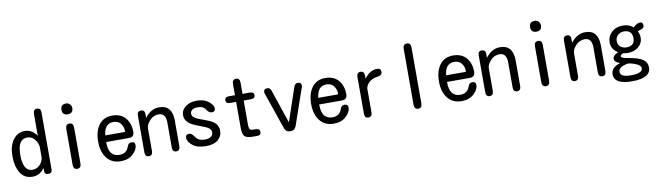

<svg xmlns="http://www.w3.org/2000/svg" viewBox="-43 -1432 7586 2219"><g transform="rotate(-10 3750.0 -322.0)"><path d="M365.2 -75.2Q312.5 2.9 224.6 2.9Q130.9 2.9 83 -73.2Q35.2 -149.4 35.2 -270.5Q35.2 -389.6 87.4 -461.4Q139.6 -533.2 225.6 -533.2Q310.5 -533.2 365.2 -452.1V-709Q365.2 -762.7 410.2 -762.7Q454.1 -762.7 454.1 -709V-42Q454.1 2.9 409.2 2.9Q365.2 2.9 365.2 -38.1ZM365.2 -319.3Q365.2 -361.3 330.6 -407.7Q295.9 -454.1 239.3 -454.1Q127 -454.1 127 -268.6Q127 -76.2 237.3 -76.2Q292 -76.2 328.6 -117.2Q365.2 -158.2 365.2 -205.1Z M703.1 -472.7Q703.1 -528.3 749 -528.3Q794.9 -528.3 794.9 -472.7V-51.8Q794.9 2.9 749 2.9Q703.1 2.9 703.1 -51.8ZM751 -763.7Q778.3 -763.7 796.9 -742.2Q813.5 -724.6 813.5 -700.2Q813.5 -636.7 750 -636.7Q686.5 -636.7 686.5 -700.2Q686.5 -763.7 751 -763.7Z M1130.9 -244.1V-235.4Q1131.8 -71.3 1257.8 -71.3Q1341.8 -71.3 1367.2 -148.4Q1380.9 -190.4 1416 -190.4Q1459 -190.4 1459 -150.4Q1459 -98.6 1404.8 -47.4Q1350.6 3.9 1260.7 3.9Q1156.2 3.9 1098.1 -68.8Q1040 -141.6 1040 -264.6Q1040 -385.7 1094.7 -459.5Q1149.4 -533.2 1251 -533.2Q1351.6 -533.2 1405.8 -469.7Q1460 -406.2 1460 -305.7Q1460 -244.1 1396.5 -244.1ZM1133.8 -321.3H1355.5Q1367.2 -321.3 1367.2 -332Q1367.2 -379.9 1338.4 -418.9Q1309.6 -458 1252 -458Q1147.5 -458 1133.8 -321.3Z M1633.8 -438.5Q1705.1 -533.2 1801.8 -533.2Q1952.1 -533.2 1955.1 -357.4V-50.8Q1955.1 2.9 1910.2 2.9Q1866.2 2.9 1866.2 -50.8V-341.8Q1866.2 -454.1 1783.2 -454.1Q1720.7 -454.1 1677.2 -406.2Q1633.8 -358.4 1633.8 -315.4V-50.8Q1633.8 2.9 1588.9 2.9Q1544.9 2.9 1544.9 -50.8V-483.4Q1544.9 -533.2 1588.9 -533.2Q1633.8 -533.2 1633.8 -484.4Z M2451.2 -145.5Q2451.2 -80.1 2402.3 -38.6Q2353.5 2.9 2258.8 2.9Q2160.2 2.9 2104.5 -40.5Q2048.8 -84 2048.8 -132.8Q2048.8 -171.9 2092.8 -171.9Q2120.1 -171.9 2153.3 -123Q2186.5 -74.2 2256.8 -74.2Q2356.4 -74.2 2356.4 -144.5Q2356.4 -188.5 2288.1 -215.8L2183.6 -256.8Q2059.6 -304.7 2059.6 -391.6Q2059.6 -455.1 2111.3 -494.1Q2163.1 -533.2 2243.2 -533.2Q2329.1 -533.2 2381.8 -491.2Q2434.6 -449.2 2434.6 -408.2Q2434.6 -370.1 2391.6 -370.1Q2360.4 -370.1 2333.5 -413.1Q2306.6 -456.1 2244.1 -456.1Q2154.3 -456.1 2154.3 -392.6Q2154.3 -351.6 2227.5 -323.2L2335.9 -282.2Q2451.2 -238.3 2451.2 -145.5Z M2690.4 -518.6V-650.4Q2690.4 -704.1 2735.4 -704.1Q2779.3 -704.1 2779.3 -650.4V-518.6H2864.3Q2913.1 -518.6 2913.1 -479.5Q2913.1 -440.4 2864.3 -440.4H2779.3V-153.3Q2780.3 -104.5 2797.9 -95.7Q2808.6 -89.8 2857.9 -89.8Q2907.2 -89.8 2907.2 -50.8Q2907.2 -10.7 2863.3 -10.7H2810.5Q2737.3 -10.7 2711.9 -39.1Q2690.4 -66.4 2690.4 -140.6V-440.4H2619.1Q2570.3 -440.4 2570.3 -479.5Q2570.3 -518.6 2619.1 -518.6Z M3250 -101.6 3383.8 -495.1Q3396.5 -533.2 3428.7 -533.2Q3471.7 -533.2 3471.7 -495.1L3469.7 -481.4L3318.4 -44.9Q3301.8 2.9 3250 2.9Q3198.2 2.9 3181.6 -44.9L3035.2 -469.7Q3029.3 -485.4 3029.3 -495.1Q3029.3 -533.2 3072.3 -533.2Q3104.5 -533.2 3118.2 -492.2Z M3630.9 -244.1V-235.4Q3631.8 -71.3 3757.8 -71.3Q3841.8 -71.3 3867.2 -148.4Q3880.9 -190.4 3916 -190.4Q3959 -190.4 3959 -150.4Q3959 -98.6 3904.8 -47.4Q3850.6 3.9 3760.7 3.9Q3656.2 3.9 3598.1 -68.8Q3540 -141.6 3540 -264.6Q3540 -385.7 3594.7 -459.5Q3649.4 -533.2 3751 -533.2Q3851.6 -533.2 3905.8 -469.7Q3960 -406.2 3960 -305.7Q3960 -244.1 3896.5 -244.1ZM3633.8 -321.3H3855.5Q3867.2 -321.3 3867.2 -332Q3867.2 -379.9 3838.4 -418.9Q3809.6 -458 3752 -458Q3647.5 -458 3633.8 -321.3Z M4210 -445.3Q4277.3 -533.2 4359.4 -533.2Q4405.3 -533.2 4405.3 -491.2Q4405.3 -449.2 4344.7 -441.9Q4284.2 -434.6 4247.6 -397.9Q4210.9 -361.3 4210 -323.2V-50.8Q4210 2.9 4165 2.9Q4121.1 2.9 4121.1 -50.8V-479.5Q4121.1 -533.2 4166 -533.2Q4210 -533.2 4210 -481.4Z M4704.1 -707Q4704.1 -762.7 4750 -762.7Q4795.9 -762.7 4795.9 -707V-52.7Q4795.9 2.9 4750 2.9Q4704.1 2.9 4704.1 -52.7Z M5130.9 -244.1V-235.4Q5131.8 -71.3 5257.8 -71.3Q5341.8 -71.3 5367.2 -148.4Q5380.9 -190.4 5416 -190.4Q5459 -190.4 5459 -150.4Q5459 -98.6 5404.8 -47.4Q5350.6 3.9 5260.7 3.9Q5156.2 3.9 5098.1 -68.8Q5040 -141.6 5040 -264.6Q5040 -385.7 5094.7 -459.5Q5149.4 -533.2 5251 -533.2Q5351.6 -533.2 5405.8 -469.7Q5460 -406.2 5460 -305.7Q5460 -244.1 5396.5 -244.1ZM5133.8 -321.3H5355.5Q5367.2 -321.3 5367.2 -332Q5367.2 -379.9 5338.4 -418.9Q5309.6 -458 5252 -458Q5147.5 -458 5133.8 -321.3Z M5633.8 -438.5Q5705.1 -533.2 5801.8 -533.2Q5952.1 -533.2 5955.1 -357.4V-50.8Q5955.1 2.9 5910.2 2.9Q5866.2 2.9 5866.2 -50.8V-341.8Q5866.2 -454.1 5783.2 -454.1Q5720.7 -454.1 5677.2 -406.2Q5633.8 -358.4 5633.8 -315.4V-50.8Q5633.8 2.9 5588.9 2.9Q5544.9 2.9 5544.9 -50.8V-483.4Q5544.9 -533.2 5588.9 -533.2Q5633.8 -533.2 5633.8 -484.4Z M6203.1 -472.7Q6203.1 -528.3 6249 -528.3Q6294.9 -528.3 6294.9 -472.7V-51.8Q6294.9 2.9 6249 2.9Q6203.1 2.9 6203.1 -51.8ZM6251 -763.7Q6278.3 -763.7 6296.9 -742.2Q6313.5 -724.6 6313.5 -700.2Q6313.5 -636.7 6250 -636.7Q6186.5 -636.7 6186.5 -700.2Q6186.5 -763.7 6251 -763.7Z M6633.8 -438.5Q6705.1 -533.2 6801.8 -533.2Q6952.1 -533.2 6955.1 -357.4V-50.8Q6955.1 2.9 6910.2 2.9Q6866.2 2.9 6866.2 -50.8V-341.8Q6866.2 -454.1 6783.2 -454.1Q6720.7 -454.1 6677.2 -406.2Q6633.8 -358.4 6633.8 -315.4V-50.8Q6633.8 2.9 6588.9 2.9Q6544.9 2.9 6544.9 -50.8V-483.4Q6544.9 -533.2 6588.9 -533.2Q6633.8 -533.2 6633.8 -484.4Z M7365.2 -489.3Q7408.2 -533.2 7446.3 -533.2Q7480.5 -533.2 7480.5 -493.2Q7480.5 -462.9 7447.3 -452.6Q7414.1 -442.4 7404.3 -436.5Q7423.8 -399.4 7423.8 -358.4Q7423.8 -295.9 7374 -253.4Q7324.2 -210.9 7248 -210.9Q7220.7 -210.9 7193.4 -217.8Q7160.2 -205.1 7160.2 -188.5Q7160.2 -166 7226.6 -155.3Q7356.4 -134.8 7407.7 -100.1Q7459 -65.4 7459 -3.9Q7459 120.1 7241.2 120.1Q7030.3 120.1 7030.3 2Q7030.3 -78.1 7137.7 -111.3Q7073.2 -135.7 7073.2 -171.9Q7073.2 -210 7137.7 -240.2Q7060.5 -285.2 7060.5 -368.2Q7060.5 -436.5 7111.3 -484.9Q7162.1 -533.2 7243.2 -533.2Q7318.4 -533.2 7365.2 -489.3ZM7243.2 -463.9Q7197.3 -463.9 7168 -431.6Q7143.6 -403.3 7143.6 -367.2Q7143.6 -328.1 7170.9 -302.7Q7200.2 -277.3 7243.2 -277.3Q7340.8 -277.3 7340.8 -368.2Q7340.8 -463.9 7243.2 -463.9ZM7217.8 -88.9Q7114.3 -68.4 7114.3 -13.7Q7114.3 49.8 7235.4 49.8Q7375 49.8 7375 -9.8Q7375 -45.9 7309.6 -69.8Q7244.1 -93.8 7217.8 -88.9Z"/></g></svg>

Font: MotoyaLMaru
Style: W3 mono
Weight: 400
Version: Version 1.01